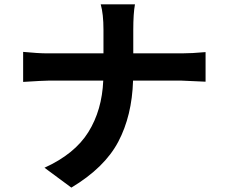

<svg xmlns="http://www.w3.org/2000/svg" viewBox="-20 -811 1040 887"><path d="M595.7 -564.5H821.3Q865.2 -564.5 929.7 -570.3V-433.6Q822.3 -438.5 820.3 -438.5H594.7Q589.8 -276.4 526.4 -156.2Q462.9 -36.1 309.6 55.7L185.5 -36.1Q325.2 -99.6 388.2 -200.7Q451.2 -301.8 457 -438.5H202.1Q180.7 -438.5 86.9 -432.6V-571.3Q157.2 -564.5 198.2 -564.5H458V-673.8Q458 -746.1 445.3 -791H603.5Q595.7 -749 595.7 -672.9Z"/></svg>

Font: Gen Shin Gothic Bold
Style: Bold
Weight: 700
Designer: [Source Han Sans]
Ryoko NISHIZUKA  (kana & ideographs); Paul D. Hunt (Latin, Greek & Cyrillic); Wenlong ZHANG  (bopomofo
Version: Version 1.002.20150607